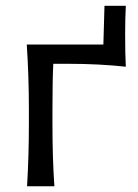

<svg xmlns="http://www.w3.org/2000/svg" viewBox="-20 -652 483 672"><path d="M345.7 -631.8H420.4Q418 -589.8 418 -532.2Q418 -458 420.4 -418.5Q326.7 -428.7 219.7 -428.7H166.5Q163.6 -370.1 163.6 -269V-219.2Q163.6 -93.8 170.4 0H74.7Q81.1 -106.4 81.1 -219.2V-269Q81.1 -386.2 73.7 -496.1H341.8Z"/></svg>

Font: Commissioner Flair
Style: Regular
Weight: 400
Designer: Kostas Bartsokas
Foundry: Kostas Bartsokas
Version: Version 1.000